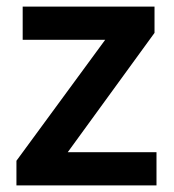

<svg xmlns="http://www.w3.org/2000/svg" viewBox="-20 -564 528 584"><path d="M456 0H30V-75L300 -443H49V-544H450V-464L186 -101H456Z"/></svg>

Font: Noto Sans Hebrew Thin SemiBold
Style: Regular
Weight: 600
Version: Version 3.001